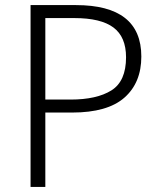

<svg xmlns="http://www.w3.org/2000/svg" viewBox="-20 -734 629 754"><path d="M278 -714Q535 -714 535 -512Q535 -409 468.5 -350.5Q402 -292 263 -292H158V0H100V-714ZM272 -663H158V-343H257Q360 -343 417.5 -379Q475 -415 475 -509Q475 -589 425.5 -626Q376 -663 272 -663Z"/></svg>

Font: Noto Sans Arabic Light
Style: Regular
Weight: 300
Designer: Monotype Design Team, Nadine Chahine, Nizar Qandah and Khaled Hosny
Foundry: Monotype Imaging Inc.
Version: Version 2.012; ttfautohint (v1.8.4.7-5d5b)